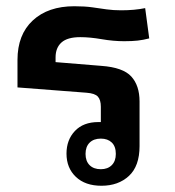

<svg xmlns="http://www.w3.org/2000/svg" viewBox="-20 -587 561 615"><path d="M427 -262V-119Q427 -55 393 -23.5Q359 8 305 8Q253 8 223 -20.5Q193 -49 193 -95Q193 -139 220 -167.5Q247 -196 295 -196Q299 -196 303 -196V-245Q303 -267 293.5 -277.5Q284 -288 257 -290L36 -307V-395Q36 -476 85 -521.5Q134 -567 218 -567Q252 -567 276 -563.5Q300 -560 321.5 -557Q343 -554 368 -554Q411 -554 445 -561L458 -464Q439 -459 421 -457Q403 -455 378 -455Q343 -455 305.5 -461.5Q268 -468 237 -468Q196 -468 177 -451Q158 -434 158 -403V-388L305 -376Q374 -371 400.5 -342Q427 -313 427 -262ZM303 -143Q280 -143 267 -130Q254 -117 254 -94Q254 -71 267 -58Q280 -45 303 -45Q325 -45 338 -58Q351 -71 351 -94Q351 -118 338 -130.5Q325 -143 303 -143Z"/></svg>

Font: Noto Sans Thai Looped SemiBold
Style: Regular
Weight: 600
Designer: Sasikarn Vongin, Ben Mitchell
Foundry: The Fontpad Ltd
Version: Version 1.001; ttfautohint (v1.8.4.7-5d5b)